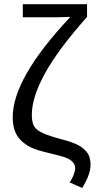

<svg xmlns="http://www.w3.org/2000/svg" viewBox="-20 -745 481 937"><path d="M135.3 -185.1Q135.3 -154.3 143.3 -135Q151.4 -115.7 176.5 -101.8Q201.7 -87.9 252 -73.2Q277.3 -65.9 305.2 -58.3Q333 -50.8 356 -39.6Q384.8 -25.9 403.3 -2.9Q421.9 20 421.9 59.1Q421.9 80.6 413.1 107.2Q404.3 133.8 381.3 172.4L319.8 145Q331.1 129.9 338.9 109.9Q346.7 89.8 346.7 76.2Q346.7 43.9 305.7 26.4Q286.6 17.6 223.1 2.9Q186 -5.9 164.3 -12.7Q142.6 -19.5 129.4 -26.4Q116.2 -33.2 103.5 -42Q74.2 -61.5 58.1 -93Q42 -124.5 42 -172.9Q42 -363.3 321.8 -660.6V-662.6L259.8 -660.6H91.3V-724.6H404.8V-662.6Q263.2 -502.9 199.2 -386.5Q135.3 -270 135.3 -185.1Z"/></svg>

Font: Arimo Nerd Font
Style: Regular
Weight: 400
Designer: Steve Matteson
Foundry: Monotype Imaging Inc.
Version: Version 1.33;Nerd Fonts 3.2.1